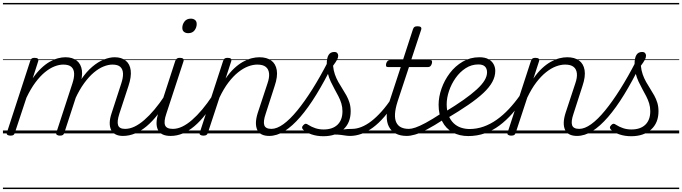

<svg xmlns="http://www.w3.org/2000/svg" viewBox="-20 -909 4647 1308"><path d="M817 17Q788 17 767.5 6.5Q747 -4 737 -24Q727 -44 727.5 -73Q728 -102 741 -140L806 -340Q819 -379 818 -408Q817 -437 800 -453Q783 -469 746 -469Q718 -469 685.5 -456Q653 -443 619.5 -415Q586 -387 553.5 -342.5Q521 -298 492 -235H468Q496 -313 532.5 -367Q569 -421 609.5 -455Q650 -489 689 -504Q728 -519 761 -519Q808 -519 836.5 -496Q865 -473 870.5 -429.5Q876 -386 855 -323L793 -134Q776 -81 784.5 -56Q793 -31 832 -31Q841 -31 845.5 -23.5Q850 -16 848.5 -7Q847 2 839.5 9.5Q832 17 817 17ZM51 15Q39 15 31 10Q23 5 27 -6L186 -494Q190 -506 196 -510.5Q202 -515 215 -515Q232 -515 238 -509Q244 -503 240 -491L203 -376Q231 -416 260.5 -444Q290 -472 319 -488.5Q348 -505 375 -512Q402 -519 426 -519Q474 -519 503 -496Q532 -473 538 -429.5Q544 -386 522 -323L418 -4Q415 6 408.5 10.5Q402 15 387 15Q376 15 368 10Q360 5 364 -6L473 -340Q486 -379 485 -408Q484 -437 466.5 -453Q449 -469 411 -469Q383 -469 351 -456.5Q319 -444 286 -417Q253 -390 221 -347Q189 -304 160 -243L81 -4Q78 6 72 10.5Q66 15 51 15ZM0 369H964V379H0ZM0 -20H964V0H0ZM0 -505H964V-500H0ZM0 -889H964V-879H0Z M818 17Q807 17 802.5 9.5Q798 2 799.5 -7Q801 -16 809.5 -23.5Q818 -31 833 -31Q864 -31 896.5 -46.5Q929 -62 963 -91.5Q997 -121 1032 -162.5Q1067 -204 1102 -257Q1109 -268 1118 -266.5Q1127 -265 1131.5 -257Q1136 -249 1130 -239Q1093 -178 1055.5 -130Q1018 -82 979.5 -49.5Q941 -17 900.5 0Q860 17 818 17ZM964 369V379ZM964 -20V0ZM964 -505V-500ZM964 -889V-879Z M1142 17Q1110 17 1088.5 7Q1067 -3 1056.5 -23.5Q1046 -44 1046.5 -73Q1047 -102 1059 -140L1174 -494Q1179 -506 1185.5 -510.5Q1192 -515 1205 -515Q1221 -515 1227.5 -509Q1234 -503 1230 -491L1113 -134Q1095 -81 1104.5 -56Q1114 -31 1157 -31Q1167 -31 1171 -23.5Q1175 -16 1173.5 -7Q1172 2 1164 9.5Q1156 17 1142 17ZM1262 -683Q1245 -683 1233.5 -692Q1222 -701 1222 -719Q1222 -743 1237 -762.5Q1252 -782 1280 -782Q1297 -782 1308.5 -773Q1320 -764 1320 -745Q1320 -722 1305.5 -702.5Q1291 -683 1262 -683ZM964 369H1289V379H964ZM964 -20H1289V0H964ZM964 -505H1289V-500H964ZM964 -889H1289V-879H964Z M1143 17Q1132 17 1127.5 9.5Q1123 2 1124.5 -7Q1126 -16 1134.5 -23.5Q1143 -31 1158 -31Q1189 -31 1221.5 -46.5Q1254 -62 1288 -91.5Q1322 -121 1357 -162.5Q1392 -204 1427 -257Q1434 -268 1443 -266.5Q1452 -265 1456.5 -257Q1461 -249 1455 -239Q1418 -178 1380.5 -130Q1343 -82 1304.5 -49.5Q1266 -17 1225.5 0Q1185 17 1143 17ZM1289 369V379ZM1289 -20V0ZM1289 -505V-500ZM1289 -889V-879Z M1814 17Q1784 17 1763.5 7Q1743 -3 1733 -23.5Q1723 -44 1723.5 -73Q1724 -102 1736 -140L1802 -340Q1816 -380 1813 -409Q1810 -438 1790.5 -453.5Q1771 -469 1733 -469Q1703 -469 1670 -456.5Q1637 -444 1603 -417Q1569 -390 1536.5 -347.5Q1504 -305 1475 -244L1396 -4Q1393 6 1386.5 10.5Q1380 15 1365 15Q1353 15 1345 10Q1337 5 1341 -6L1500 -494Q1504 -506 1510.5 -510.5Q1517 -515 1530 -515Q1547 -515 1553 -509Q1559 -503 1555 -491L1517 -374Q1545 -415 1575 -443Q1605 -471 1635.5 -488Q1666 -505 1694 -512Q1722 -519 1747 -519Q1797 -519 1827.5 -497Q1858 -475 1865.5 -431.5Q1873 -388 1851 -323L1790 -134Q1772 -81 1780.5 -56Q1789 -31 1829 -31Q1838 -31 1842 -23.5Q1846 -16 1844.5 -7Q1843 2 1835.5 9.5Q1828 17 1814 17ZM1289 369H1960V379H1289ZM1289 -20H1960V0H1289ZM1289 -505H1960V-500H1289ZM1289 -889H1960V-879H1289Z M1814 17Q1802 17 1798 9.5Q1794 2 1797 -7Q1800 -16 1808.5 -23.5Q1817 -31 1829 -31Q1866 -31 1910.5 -63Q1955 -95 2005 -156Q2055 -217 2108.5 -302Q2162 -387 2216 -492Q2222 -503 2232 -502Q2242 -501 2248 -492Q2254 -483 2247 -470Q2191 -356 2135.5 -265.5Q2080 -175 2025.5 -112Q1971 -49 1918.5 -16Q1866 17 1814 17ZM1960 369V379ZM1960 -20V0ZM1960 -505V-500ZM1960 -889V-879Z M2365 17Q2347 17 2326.5 13.5Q2306 10 2280.5 8Q2255 6 2221 10L2249 -13Q2282 -22 2305.5 -25.5Q2329 -29 2347 -30Q2365 -31 2381 -31Q2390 -31 2393.5 -23.5Q2397 -16 2394.5 -7Q2392 2 2384.5 9.5Q2377 17 2365 17ZM2183 19Q2139 19 2102.5 6.5Q2066 -6 2046 -25Q2038 -32 2038 -40Q2038 -48 2047 -57Q2056 -66 2063 -66Q2070 -66 2081 -58Q2101 -45 2127.5 -36Q2154 -27 2184 -27Q2246 -27 2279.5 -59.5Q2313 -92 2313 -151Q2313 -179 2305.5 -204Q2298 -229 2285.5 -253Q2273 -277 2259.5 -301.5Q2246 -326 2233.5 -352.5Q2221 -379 2213.5 -408.5Q2206 -438 2206 -473Q2206 -514 2218.5 -534.5Q2231 -555 2257 -555Q2272 -555 2278 -547Q2284 -539 2284 -530Q2284 -517 2276.5 -502.5Q2269 -488 2249 -461Q2252 -429 2261.5 -402Q2271 -375 2284.5 -351Q2298 -327 2312.5 -304.5Q2327 -282 2340 -258.5Q2353 -235 2361 -209Q2369 -183 2369 -151Q2369 -72 2318.5 -26.5Q2268 19 2183 19ZM1960 369H2510V379H1960ZM1960 -20H2510V0H1960ZM1960 -505H2510V-500H1960ZM1960 -889H2510V-879H1960Z M2364 17Q2353 17 2348.5 9.5Q2344 2 2345.5 -7Q2347 -16 2355.5 -23.5Q2364 -31 2379 -31Q2409 -31 2442 -44Q2475 -57 2509 -83Q2543 -109 2579 -149Q2615 -189 2651 -244Q2659 -257 2668 -255Q2677 -253 2681.5 -243.5Q2686 -234 2679 -225Q2639 -161 2599.5 -115Q2560 -69 2520.5 -40Q2481 -11 2442 3Q2403 17 2364 17ZM2510 369V379ZM2510 -20V0ZM2510 -505V-500ZM2510 -889V-879Z M2751 17Q2707 17 2676.5 1Q2646 -15 2630 -45Q2614 -75 2614.5 -118.5Q2615 -162 2633 -217L2710 -452H2624Q2613 -452 2610.5 -458.5Q2608 -465 2611 -477Q2615 -489 2621.5 -494.5Q2628 -500 2638 -500H2725L2793 -709Q2797 -721 2803.5 -725.5Q2810 -730 2824 -730Q2841 -730 2847 -724Q2853 -718 2849 -706L2781 -500H2909Q2920 -500 2922.5 -494Q2925 -488 2922 -476Q2918 -463 2911.5 -457.5Q2905 -452 2895 -452H2766L2689 -219Q2673 -169 2671 -133Q2669 -97 2680 -74.5Q2691 -52 2712.5 -41.5Q2734 -31 2765 -31Q2775 -31 2779 -23.5Q2783 -16 2782 -7Q2781 2 2773 9.5Q2765 17 2751 17ZM2510 369H2898V379H2510ZM2510 -20H2898V0H2510ZM2510 -505H2898V-500H2510ZM2510 -889H2898V-879H2510Z M2751 17Q2740 17 2735.5 9.5Q2731 2 2732.5 -7Q2734 -16 2742.5 -23.5Q2751 -31 2766 -31Q2783 -31 2810 -40Q2837 -49 2880 -72Q2923 -95 2987 -137Q2996 -143 3003 -140Q3010 -137 3014 -129Q3018 -121 3016.5 -112Q3015 -103 3007 -98Q2936 -52 2888.5 -27Q2841 -2 2808.5 7.5Q2776 17 2751 17ZM2897 369V379ZM2897 -20V0ZM2897 -505V-500ZM2897 -889V-879Z M3007 -144Q3083 -190 3137.5 -228.5Q3192 -267 3228 -300Q3264 -333 3281 -361.5Q3298 -390 3298 -416Q3298 -442 3283.5 -456Q3269 -470 3239 -470Q3192 -470 3152.5 -444.5Q3113 -419 3084 -378Q3055 -337 3039 -289.5Q3023 -242 3023 -199Q3023 -154 3036 -122Q3049 -90 3070.5 -69.5Q3092 -49 3120 -39.5Q3148 -30 3180 -30Q3190 -30 3194.5 -22.5Q3199 -15 3197 -5.5Q3195 4 3188.5 11Q3182 18 3172 18Q3108 18 3062.5 -8Q3017 -34 2992.5 -82Q2968 -130 2968 -195Q2968 -249 2988 -306Q3008 -363 3044.5 -411Q3081 -459 3132 -489Q3183 -519 3246 -519Q3284 -519 3307.5 -506Q3331 -493 3342.5 -472Q3354 -451 3354 -426Q3354 -388 3334 -351Q3314 -314 3273 -275.5Q3232 -237 3170 -194.5Q3108 -152 3024 -102ZM2898 369H3386V379H2898ZM2898 -20H3386V0H2898ZM2898 -505H3386V-500H2898ZM2898 -889H3386V-879H2898Z M3168 18Q3159 18 3154.5 11Q3150 4 3151 -6Q3152 -16 3158.5 -23Q3165 -30 3177 -30Q3228 -30 3274.5 -46.5Q3321 -63 3364 -93.5Q3407 -124 3446.5 -166Q3486 -208 3522 -259Q3528 -267 3536.5 -264Q3545 -261 3550.5 -252.5Q3556 -244 3550 -236Q3511 -182 3470 -135.5Q3429 -89 3383 -54.5Q3337 -20 3283.5 -1Q3230 18 3168 18ZM3385 369V379ZM3385 -20V0ZM3385 -505V-500ZM3385 -889V-879Z M3911 17Q3881 17 3860.5 7Q3840 -3 3830 -23.5Q3820 -44 3820.5 -73Q3821 -102 3833 -140L3899 -340Q3913 -380 3910 -409Q3907 -438 3887.5 -453.5Q3868 -469 3830 -469Q3800 -469 3767 -456.5Q3734 -444 3700 -417Q3666 -390 3633.5 -347.5Q3601 -305 3572 -244L3493 -4Q3490 6 3483.5 10.5Q3477 15 3462 15Q3450 15 3442 10Q3434 5 3438 -6L3597 -494Q3601 -506 3607.5 -510.5Q3614 -515 3627 -515Q3644 -515 3650 -509Q3656 -503 3652 -491L3614 -374Q3642 -415 3672 -443Q3702 -471 3732.5 -488Q3763 -505 3791 -512Q3819 -519 3844 -519Q3894 -519 3924.5 -497Q3955 -475 3962.5 -431.5Q3970 -388 3948 -323L3887 -134Q3869 -81 3877.5 -56Q3886 -31 3926 -31Q3935 -31 3939 -23.5Q3943 -16 3941.5 -7Q3940 2 3932.5 9.5Q3925 17 3911 17ZM3386 369H4057V379H3386ZM3386 -20H4057V0H3386ZM3386 -505H4057V-500H3386ZM3386 -889H4057V-879H3386Z M3911 17Q3899 17 3895 9.5Q3891 2 3894 -7Q3897 -16 3905.5 -23.5Q3914 -31 3926 -31Q3963 -31 4007.5 -63Q4052 -95 4102 -156Q4152 -217 4205.5 -302Q4259 -387 4313 -492Q4319 -503 4329 -502Q4339 -501 4345 -492Q4351 -483 4344 -470Q4288 -356 4232.5 -265.5Q4177 -175 4122.5 -112Q4068 -49 4015.5 -16Q3963 17 3911 17ZM4057 369V379ZM4057 -20V0ZM4057 -505V-500ZM4057 -889V-879Z M4280 19Q4236 19 4199.5 6.5Q4163 -6 4143 -25Q4135 -32 4135 -40Q4135 -48 4144 -57Q4153 -66 4160 -66Q4167 -66 4178 -58Q4198 -45 4224.5 -36Q4251 -27 4281 -27Q4343 -27 4376.5 -59.5Q4410 -92 4410 -151Q4410 -179 4402.5 -204Q4395 -229 4382.5 -253Q4370 -277 4356.5 -301.5Q4343 -326 4330.5 -352.5Q4318 -379 4310.5 -408.5Q4303 -438 4303 -473Q4303 -514 4315.5 -534.5Q4328 -555 4354 -555Q4369 -555 4375 -547Q4381 -539 4381 -530Q4381 -517 4373.5 -502.5Q4366 -488 4346 -461Q4349 -429 4358.5 -402Q4368 -375 4381.5 -351Q4395 -327 4409.5 -304.5Q4424 -282 4437 -258.5Q4450 -235 4458 -209Q4466 -183 4466 -151Q4466 -72 4415.5 -26.5Q4365 19 4280 19ZM4057 369H4607V379H4057ZM4057 -20H4607V0H4057ZM4057 -505H4607V-500H4057ZM4057 -889H4607V-879H4057Z"/></svg>

Font: Playwrite HR Guides
Style: Regular
Weight: 400
Designer: Veronika Burian, José Scaglione
Foundry: TypeTogether
Version: Version 1.003